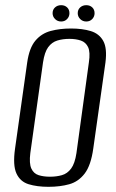

<svg xmlns="http://www.w3.org/2000/svg" viewBox="-20 -709 449 741"><path d="M167 12Q123 12 90.5 2Q58 -8 43.5 -39.5Q29 -71 38 -135L85 -468Q93 -524 116.5 -552Q140 -580 175.5 -589.5Q211 -599 254 -599Q298 -599 330.5 -589Q363 -579 378.5 -551Q394 -523 387 -468L340 -136Q331 -71 307 -39.5Q283 -8 247.5 2Q212 12 167 12ZM173 -27Q198 -27 219 -33Q240 -39 254.5 -58.5Q269 -78 275 -118L323 -468Q329 -508 320 -527Q311 -546 292 -552.5Q273 -559 248 -559Q222 -559 201 -552.5Q180 -546 166 -527Q152 -508 146 -468L97 -118Q92 -78 101 -58.5Q110 -39 129 -33Q148 -27 173 -27ZM216 -626Q202 -626 192.5 -635.5Q183 -645 183 -658Q183 -672 192.5 -680.5Q202 -689 216 -689Q230 -689 239 -680.5Q248 -672 248 -658Q248 -645 239 -635.5Q230 -626 216 -626ZM313 -626Q299 -626 289.5 -635.5Q280 -645 280 -658Q280 -672 289.5 -680.5Q299 -689 313 -689Q327 -689 336 -680.5Q345 -672 345 -658Q345 -645 336 -635.5Q327 -626 313 -626Z"/></svg>

Font: Alumni Sans
Style: Italic
Weight: 400
Italic angle: -8°
Version: Version 1.016